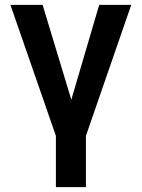

<svg xmlns="http://www.w3.org/2000/svg" viewBox="-20 -566 583 790"><path d="M22.9 -545.9H155.3L273.4 -155.8L388.2 -545.9H520L333.5 -6.8V204.1H210V-6.8Z"/></svg>

Font: Inter Semi Bold
Style: Regular
Weight: 600
Designer: Rasmus Andersson
Foundry: rsms
Version: Version 4.000;git-e0f93cc